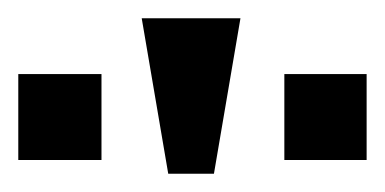

<svg xmlns="http://www.w3.org/2000/svg" viewBox="-27 -743 421 210"><path d="M84 -568H-7V-662H84ZM374 -568H284V-662H374ZM207 -553H157L128 -723H236Z"/></svg>

Font: Gamestation Display
Style: Regular
Weight: 400
Designer: Jonas Hecksher
Foundry: Jonas Hecksher, Playtypeª, e-types AS
Version: Version 1.003